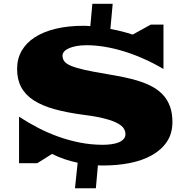

<svg xmlns="http://www.w3.org/2000/svg" viewBox="-20 -855 989 1014"><path d="M80.6 -238.8Q127.9 -207.5 180.2 -180.4Q232.4 -153.3 288.3 -133.3Q344.2 -113.3 403.1 -101.8Q461.9 -90.3 522.9 -90.3Q546.4 -90.3 568.1 -93.3Q589.8 -96.2 606.2 -102.8Q622.6 -109.4 632.6 -120.4Q642.6 -131.3 642.6 -147Q642.6 -161.1 634.3 -175.5Q626 -189.9 602.3 -203.1Q578.6 -216.3 536.1 -227.8Q493.7 -239.3 425.8 -248Q335 -259.8 268.1 -278.3Q201.2 -296.9 157.2 -325.7Q113.3 -354.5 91.8 -395Q70.3 -435.5 70.3 -491.2Q70.3 -544.4 94.5 -586.7Q118.7 -628.9 164.1 -658.2Q209.5 -687.5 274.4 -703.1Q339.4 -718.8 420.9 -718.8Q429.2 -718.8 439.9 -718.3Q450.7 -717.8 457 -716.8L467.8 -835H575.2L563 -702.1Q595.2 -696.3 625.5 -688.5Q655.8 -680.7 680.7 -672.4L776.4 -725.1H843.3V-490.7Q791 -521.5 738 -544.9Q685.1 -568.4 633.1 -584.2Q581.1 -600.1 531.5 -608.2Q481.9 -616.2 437 -616.2Q407.7 -616.2 384 -611.8Q360.4 -607.4 344 -600.1Q327.6 -592.8 318.8 -582.8Q310.1 -572.8 310.1 -561.5Q310.1 -545.4 318.8 -532.5Q327.6 -519.5 353 -508.3Q378.4 -497.1 424.3 -486.6Q470.2 -476.1 544.4 -463.9Q593.8 -455.6 638.7 -446.3Q683.6 -437 722.2 -424.1Q760.7 -411.1 791.7 -393.1Q822.8 -375 844.7 -349.6Q866.7 -324.2 878.7 -290Q890.6 -255.9 890.6 -210.4Q890.6 -149.9 861.3 -106.4Q832 -63 782.2 -35.2Q732.4 -7.3 666.3 5.9Q600.1 19 526.9 19Q520 19 512.9 19Q505.9 19 497.1 18.1L486.3 139.2H376L390.1 4.4Q355 -2.9 321 -14.4Q287.1 -25.9 254.9 -42L176.8 6.8H80.6Z"/></svg>

Font: Goblin One
Style: Regular
Weight: 400
Designer: Riccardo De Franceschi
Foundry: Sorkin Type Co.
Version: Version 1.001